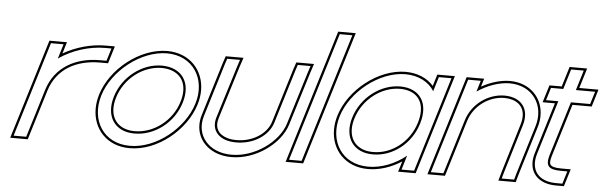

<svg xmlns="http://www.w3.org/2000/svg" viewBox="-52 -996 3825 1214"><g transform="rotate(5 1861.0 -389.0)"><path d="M298.8 -490C384.6 -549.8 493.5 -583 591.2 -583H631.2L606.8 -503H566.8C409.3 -503 282.4 -432.5 236.7 -286.8L235.2 -282L223 -242L155.1 -20L142.9 20H62.9L75.1 -20L143 -242L155.2 -282C155.6 -283.3 156 -284.6 156.4 -285.9L235 -543L247.2 -583H327.2L315 -543ZM325 -524.5 347.5 -598H236.1L142.1 -290.3C141.6 -288.9 141.3 -287.6 140.9 -286.4L42.6 35H154L251 -282.3C294.4 -420.6 413.7 -488 566.8 -488H617.9L651.5 -598H591.2C502.9 -598 406.4 -571.6 325 -524.5Z M593.2 -282C641.8 -441 817.8 -582 983.7 -583C1150.5 -583 1239.5 -440 1190.2 -282C1141.3 -122 967 21 799.4 20C632.6 20 544.3 -122 593.2 -282ZM673.2 -282C633.5 -152 699.3 -59 823.8 -60C949.2 -60 1071.2 -151 1110.2 -282C1149.7 -411 1085.5 -502 959.3 -503C833.9 -503 712.7 -411 673.2 -282ZM578.9 -286.4C569.4 -255.4 564.8 -224.9 564.8 -195.7C564.7 -66.6 655.5 35 799.3 35C974.8 36 1153.8 -111.6 1204.5 -277.5C1214.1 -308.2 1218.8 -338.6 1218.8 -367.7C1218.8 -495.9 1127.7 -598 983.7 -598C810.1 -597 629.4 -451.7 578.9 -286.4ZM687.6 -277.6C725.2 -400.6 841.2 -488 959.2 -488C980.1 -487.8 999.1 -485 1015.6 -480C1091.4 -457.2 1126.7 -387.2 1095.9 -286.3C1058.6 -161.4 942.1 -75 823.8 -75C802.5 -74.8 783.6 -77.5 766.8 -82.7C692.6 -105.3 656.7 -176.5 687.6 -277.6Z M1353 -543 1365.9 -582H1447.2L1433.9 -542L1330.3 -207C1304 -121 1362.1 -59 1469.3 -60C1577.4 -60 1673 -121 1698.3 -207L1801 -543L1813.9 -582H1894.9L1881.7 -542L1778.3 -207C1741.6 -87 1590.6 21 1444.9 20C1300 20 1214 -85 1250.3 -207ZM1338.7 -547.6 1235.9 -211.3C1229.9 -191.1 1227 -171.3 1227 -152C1226.9 -45.4 1316.2 35 1444.8 35C1597 36 1753.6 -75.1 1792.6 -202.6L1896 -537.4L1915.7 -597H1803.1L1786.7 -547.6L1683.9 -211.3C1661 -133.3 1572.5 -75 1469.3 -75C1446.4 -74.8 1426.5 -77.6 1409.5 -82.7C1351.6 -100.2 1326.6 -143.5 1344.6 -202.6L1448.1 -537.4L1468.1 -597H1355.1Z M2049 -759 2061.3 -799H2141.3L2129 -759L1903.1 -20L1890.9 20H1810.9L1823.1 -20ZM2050.2 -814 1790.6 35H1902L2161.6 -814Z M2105.9 -281C2154.8 -441 2330.8 -582 2496.7 -583C2580.3 -583 2647.3 -547.1 2681.2 -491.3L2697 -543L2709.2 -583H2789.2L2777 -543L2698.1 -284.8L2696.9 -281L2617.1 -20L2604.9 20H2524.9L2537.1 -20L2552.6 -70.8C2485 -15.1 2396.3 20.5 2312.4 20C2145.6 20 2057.3 -122 2105.9 -281ZM2185.9 -281C2146.5 -152 2212.3 -59 2336.8 -60C2460.7 -60 2575.5 -148.8 2615.5 -276.3L2616.9 -281C2656.7 -411 2598.5 -502 2472.3 -503C2346.9 -503 2225.7 -411 2185.9 -281ZM2091.6 -285.4C2082.2 -254.8 2077.7 -224.7 2077.6 -195.8C2077.4 -66.9 2168.3 35 2312.3 35C2385.8 35.4 2461.5 9.5 2525.1 -31.9L2504.6 35H2616L2809.5 -598H2698.1L2675.6 -524.3C2634.7 -571 2571.7 -598 2496.7 -598C2323.1 -597 2142.4 -451.6 2091.6 -285.4ZM2200.3 -276.6C2238.2 -400.6 2354.2 -488 2472.2 -488C2492.9 -487.8 2511.5 -485.1 2527.6 -480.2C2601.7 -457.6 2633.9 -387.9 2602.6 -285.4L2601.1 -280.7C2563 -159.1 2453.5 -75 2336.8 -75C2315.7 -74.8 2297 -77.5 2280.3 -82.5C2205.7 -105 2169.5 -176.2 2200.3 -276.6Z M2953.7 -512.6C3016.8 -555.4 3090.5 -582.5 3159.2 -583C3305.3 -583 3387.1 -461 3344.8 -326L3251.3 -20L3239.7 21H3160.7L3172 -19L3264.7 -326C3296.5 -430 3241.4 -502 3134.8 -503C3027.8 -503 2928.5 -430 2896.7 -326L2884.4 -286L2803.1 -20L2790.9 20H2710.9L2723.1 -20L2804.4 -286L2816.7 -326L2883 -543L2895.2 -583H2975.2L2963 -543ZM2979.7 -546.3 2995.5 -598H2884.1L2690.6 35H2802L2911 -321.6C2940.9 -419.2 3034.6 -488 3134.7 -488C3153.3 -487.8 3170.1 -485.3 3184.7 -480.9C3246 -462.2 3274.4 -409 3250.3 -330.3L3157.6 -23.2L3140.9 36H3251.1L3265.7 -15.8L3359.1 -321.6C3367 -346.8 3370.9 -371.9 3370.9 -396C3371 -508.6 3287.1 -598 3159.2 -598C3098.9 -597.6 3035.8 -577.6 2979.7 -546.3Z M3554.9 -497 3449.4 -152C3429.6 -84 3450.3 -60 3530.3 -60H3570.3L3545.8 20H3505.8C3395.8 20 3338.6 -48 3369.4 -152L3474.9 -497H3436.9H3396.9L3421.4 -577H3461.4H3499.4L3526 -664L3538.2 -704H3618.2L3606 -664L3579.4 -577H3661.4H3701.4L3676.9 -497H3636.9ZM3566 -482H3688L3721.6 -592H3599.6L3638.5 -719H3527.1L3488.3 -592H3410.3L3376.6 -482H3454.6L3355.1 -156.3C3349.1 -136.3 3346.2 -117.5 3346.1 -99.7C3345.8 -15.9 3410.3 35 3505.8 35H3556.9L3590.6 -75H3530.3C3509.6 -75 3493.7 -76.8 3482.6 -80C3456.8 -87.4 3450 -100.2 3463.8 -147.7Z"/></g></svg>

Font: Nordica Plus
Style: NordicaClassicLtExtOblOl
Weight: 300
Version: Version 1.01